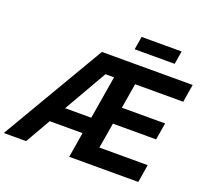

<svg xmlns="http://www.w3.org/2000/svg" viewBox="-183 -1092 1366 1273"><g transform="rotate(20 500.0 -455.5)"><path d="M-34.2 0 393.1 -727.5H1033.7L1012.7 -601.6H673.3L644 -425.3H949.2L929.2 -305.7H624.5L594.2 -126H935.1L914.6 0H427.2L526.4 -596.7H465.8L123 0ZM164.1 -177.7 183.6 -293.5H534.2L514.6 -177.7ZM888.7 -911.1 873.5 -818.4H591.3L606.4 -911.1Z"/></g></svg>

Font: Inter 28pt
Style: Bold Italic
Weight: 700
Italic angle: -9.3988°
Designer: Rasmus Andersson
Foundry: rsms
Version: Version 4.001;git-66647c0bb